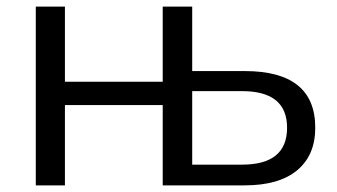

<svg xmlns="http://www.w3.org/2000/svg" viewBox="-20 -559 1015 579"><path d="M87.9 0V-539.1H175.8V-312.5H470.7V-539.1H559.6V-344.7H717.8Q930.7 -344.7 930.7 -173.8Q930.7 -90.8 876 -45.4Q821.3 0 717.8 0H470.7V-242.2H175.8V0ZM559.6 -62.5H710Q845.7 -62.5 845.7 -173.8Q845.7 -284.2 710 -284.2H559.6Z"/></svg>

Font: Min Sans
Style: Regular
Weight: 400
Designer: Jinseong-Kim, NotoSansCJK, Nunito
Foundry: Jinseong-Kim
Version: Version 1.400;Glyphs 3.1.2 (3151)